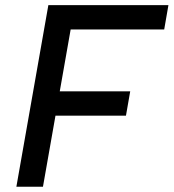

<svg xmlns="http://www.w3.org/2000/svg" viewBox="-20 -713 663 733"><path d="M42.5 0 164.6 -693.4H266.1L144 0ZM119.6 -271.5 136.2 -364.3H477.1L460.9 -271.5ZM148.4 -600.6 164.6 -693.4H623L606.9 -600.6Z"/></svg>

Font: Cascadia Code PL
Style: Italic
Weight: 400
Italic angle: -10°
Monospace: yes
Designer: Aaron Bell
Foundry: Saja Typeworks
Version: Version 2404.023